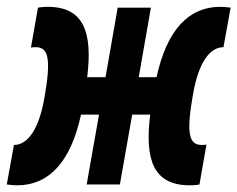

<svg xmlns="http://www.w3.org/2000/svg" viewBox="-54 -540 695 562"><path d="M-3.4 2.4C88.9 2.4 153.3 -65.9 183.1 -204.6H235.8L199.7 0H296.9L333 -204.6H385.7C368.7 -69.8 396.5 2.4 501.5 2.4C510.3 2.4 519.5 2 529.8 0L550.3 -116.7C546.4 -116.2 541.5 -115.7 537.1 -115.7C504.9 -115.7 489.3 -136.7 508.8 -251L511.2 -265.1C527.3 -358.4 561 -401.9 600.1 -401.9L621.1 -517.6C610.4 -519 600.1 -520 590.3 -520C498 -520 434.1 -451.7 404.3 -314H352.1L387.7 -517.6H290.5L254.9 -314H201.2C217.8 -448.2 189.9 -520 85.4 -520C76.7 -520 67.4 -519.5 57.1 -517.6L36.6 -400.9C40.5 -401.4 45.4 -401.9 49.8 -401.9C82 -401.9 97.7 -380.9 78.1 -266.6L75.7 -252.4C59.6 -159.2 25.9 -115.7 -13.2 -115.7L-34.2 0C-23.4 1.5 -13.2 2.4 -3.4 2.4Z"/></svg>

Font: Cascadia Code
Style: Bold Italic
Weight: 700
Italic angle: -10°
Monospace: yes
Designer: Aaron Bell
Foundry: Saja Typeworks
Version: Version 2404.023